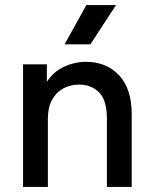

<svg xmlns="http://www.w3.org/2000/svg" viewBox="-20 -738 605 758"><path d="M71 0V-484H165V-352H139Q150 -395 170 -422.5Q190 -450 216 -465.5Q242 -481 269 -487.5Q296 -494 318 -494Q400 -494 450 -441Q500 -388 500 -286V0H402V-271Q402 -342 371.5 -373Q341 -404 292 -404Q258 -404 230 -389Q202 -374 185.5 -344Q169 -314 169 -269V0ZM235 -563 321 -718H438L337 -563Z"/></svg>

Font: SUSE Medium
Style: Regular
Weight: 500
Designer: Rene Bieder
Foundry: SUSE
Version: Version 1.000